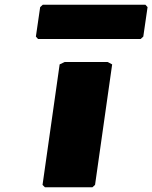

<svg xmlns="http://www.w3.org/2000/svg" viewBox="-20 -781 641 808"><path d="M231 -510 159 -3 169 7H369L380 -3L452 -510L433 -520H252ZM149 -751 131 -627 140 -617H572L583 -627L601 -751L592 -761H160Z"/></svg>

Font: Hussar Woodtype
Style: UltraObl
Weight: 900
Foundry: Cannot Into Space Fonts
Version: Version 1.07